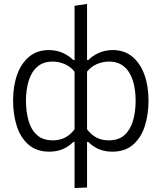

<svg xmlns="http://www.w3.org/2000/svg" viewBox="-20 -761 822 976"><path d="M359 195V-39.5H353Q303 10 231 10Q165.5 10 124.8 -25.8Q84 -61.5 65.2 -120.5Q46.5 -179.5 46.5 -249.5Q46.5 -323.5 67.2 -381.5Q88 -439.5 128.5 -473Q169 -506.5 228 -506.5Q269 -506.5 301.5 -491Q334 -475.5 352 -456H359V-731.5L422.5 -741V-456H429.5Q447.5 -475.5 479.8 -491Q512 -506.5 553.5 -506.5Q612 -506.5 652.5 -473Q693 -439.5 714 -381.5Q735 -323.5 735 -249.5Q735 -179.5 716.2 -120.5Q697.5 -61.5 656.8 -25.8Q616 10 550.5 10Q478 10 428.5 -39.5H422.5V192ZM249 -47.5Q317.5 -47.5 359 -104V-396.5Q339.5 -422 309.2 -435Q279 -448 248 -448Q200 -448 170 -422Q140 -396 126 -350.8Q112 -305.5 112 -249Q112 -195.5 124.5 -149.5Q137 -103.5 167 -75.5Q197 -47.5 249 -47.5ZM532.5 -47.5Q584 -47.5 614 -75.5Q644 -103.5 656.8 -149.5Q669.5 -195.5 669.5 -249Q669.5 -305.5 655.5 -350.8Q641.5 -396 611.2 -422Q581 -448 533.5 -448Q502 -448 472 -435Q442 -422 422.5 -396.5V-104Q464 -47.5 532.5 -47.5Z"/></svg>

Font: Commissioner Light
Style: Regular
Weight: 300
Designer: Kostas Bartsokas
Foundry: Kostas Bartsokas
Version: Version 1.000; ttfautohint (v1.8.3)